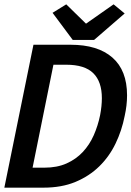

<svg xmlns="http://www.w3.org/2000/svg" viewBox="-29 -864 605 884"><path d="M175 -92Q234 -92 277.5 -111.5Q321 -131 352 -164Q383 -197 402.5 -241Q422 -285 432 -334Q440 -376 440 -412Q440 -488 400.5 -527Q361 -566 276 -566H217L121 -92ZM125 -658H296Q421 -658 488.5 -599Q556 -540 556 -425Q556 -379 545 -330Q532 -263 503 -203Q474 -143 428 -98Q382 -53 318.5 -26.5Q255 0 171 0H-9ZM367 -755 494 -844 545 -802 404 -680H306L213 -805L276 -844Z"/></svg>

Font: Codetta
Style: Bold Italic
Weight: 700
Italic angle: -11°
Designer: Ulrich Proeller
Foundry: PROSA GmbH
Version: Version 2.00;September 29, 2018;FontCreator 11.5.0.2427 64-b